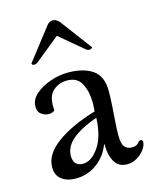

<svg xmlns="http://www.w3.org/2000/svg" viewBox="-108 -764 686 851"><g transform="rotate(-15 235.5 -339.0)"><path d="M375 -324Q375 -294 372.5 -256.5Q370 -219 367.5 -183.5Q365 -148 365 -123Q365 -84 377 -70Q389 -56 409 -56Q432 -56 439.5 -66.5Q447 -77 454 -77Q464 -77 464 -67Q464 -51 450.5 -32.5Q437 -14 416 -1.5Q395 11 371 11Q331 11 313 -21Q295 -53 296 -100H293Q276 -52 233 -19.5Q190 13 135 13Q95 13 70 -6Q45 -25 45 -62Q45 -121 111.5 -170Q178 -219 291 -253Q292 -266 292.5 -276.5Q293 -287 293 -293Q293 -343 274 -380Q255 -417 208 -417Q172 -417 145.5 -395Q119 -373 119 -326Q119 -321 119 -315.5Q119 -310 120 -304Q116 -299 108.5 -296.5Q101 -294 93 -294Q76 -294 59.5 -305Q43 -316 43 -341Q43 -373 71 -397.5Q99 -422 140 -436Q181 -450 220 -450Q291 -450 333 -421.5Q375 -393 375 -324ZM182 -42Q220 -42 253.5 -89Q287 -136 291 -224Q231 -202 198 -180Q165 -158 151.5 -135.5Q138 -113 138 -89Q138 -68 148.5 -55Q159 -42 182 -42ZM216 -620 105 -530Q96 -522 86 -522Q78 -522 75 -530L189 -677Q200 -691 215 -691Q230 -691 244 -677L354 -530Q354 -530 350.5 -526.5Q347 -523 340 -523Q336 -523 332 -524.5Q328 -526 323 -530Z"/></g></svg>

Font: Sedan SC
Style: Regular
Weight: 400
Designer: Sebastian Salazar
Foundry: Sebastian Salazar
Version: Version 1.100; ttfautohint (v1.8.4.7-5d5b)